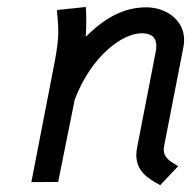

<svg xmlns="http://www.w3.org/2000/svg" viewBox="-20 -524 558 553"><path d="M227.1 -418C228 -433.6 228.5 -449.2 228.5 -462.9C228.5 -480.5 228 -495.1 227.1 -503.9L144 -495.1C145.5 -471.7 147.9 -455.6 147.9 -434.1C147.9 -413.1 145.5 -387.2 137.2 -344.2L70.3 0.5L147.5 0L195.3 -237.3C242.2 -361.3 331.5 -428.2 388.2 -428.2C417.5 -428.2 430.2 -415.5 430.2 -391.6C430.2 -386.2 429.7 -379.9 428.2 -373.5L375 -99.6C373.5 -91.8 372.6 -84.5 372.6 -77.6C372.6 -30.3 407.2 -9.3 441.4 9.3L493.2 -45.4C471.7 -58.6 451.7 -68.4 451.7 -92.8C451.7 -96.2 451.7 -99.1 452.6 -103L508.3 -388.7C509.8 -396 510.3 -402.8 510.3 -409.2C510.3 -469.2 454.6 -502.9 401.9 -502.9C339.4 -502.9 284.7 -475.6 227.1 -418Z"/></svg>

Font: Fantasque Sans Mono
Style: RegItalic
Weight: 400
Italic angle: -11°
Monospace: yes
Designer: Jany Belluz
Version: Version 1.6.3